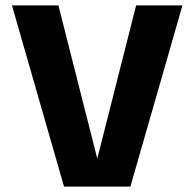

<svg xmlns="http://www.w3.org/2000/svg" viewBox="-20 -695 731 715"><path d="M218.5 0H465.5L659.5 -675H487L340.5 -97.5H344L197.5 -675H24.5Z"/></svg>

Font: Anybody UltraCondensed Thin
Style: Bold
Weight: 700
Version: Version 1.111